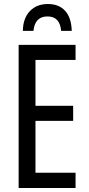

<svg xmlns="http://www.w3.org/2000/svg" viewBox="-20 -938 442 958"><path d="M73 0V-714H357V-639H157V-410H345V-335H157V-76H357V0ZM338 -784H285Q279 -856 217 -856Q154 -856 147 -784H94Q95 -847 129 -882.5Q163 -918 219 -918Q274 -918 305 -884Q336 -850 338 -784Z"/></svg>

Font: Noto Sans UI Cond
Style: Regular
Weight: 400
Width: 3
Designer: Monotype Design Team
Foundry: Monotype Imaging Inc.
Version: Version 1.001